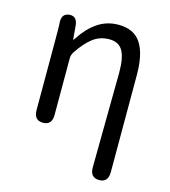

<svg xmlns="http://www.w3.org/2000/svg" viewBox="-112 -647 828 936"><g transform="rotate(15 302.0 -179.0)"><path d="M474 199Q428 198 429 146L434 -332Q434 -409 413.5 -443Q393 -477 346.5 -477Q300 -477 264.5 -450.5Q229 -424 193 -370Q183 -355 183 -337V-52Q183 0 138 0Q92 0 92 -52V-394Q92 -478 91 -486Q85 -538 126 -542Q167 -546 170 -494L175 -435Q175 -429 176.5 -429Q178 -429 185 -440Q221 -495 267 -526Q313 -557 372 -557Q449 -557 484.5 -503.5Q520 -450 520 -344V147Q520 199 474 199Z"/></g></svg>

Font: Resource Han Rounded KR
Style: Regular
Weight: 400
Designer: Cyano Hao (round all glyphs); Ryoko NISHIZUKA 西塚涼子 (kana, bopomofo & ideographs); Paul D. Hunt (Latin, Greek & Cyrillic)
Foundry: Cyano Hao
Version: 0.990